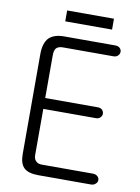

<svg xmlns="http://www.w3.org/2000/svg" viewBox="-90 -874 680 935"><g transform="rotate(10 250.0 -407.0)"><path d="M425.8 -687.5H172.9Q123 -687.5 97.7 -663.1Q73.2 -636.7 73.2 -583V-88.9Q73.2 -42 93.8 -21.5Q115.2 0 166 0H425.8Q440.4 0 449.2 -8.8Q458 -16.6 458 -27.3Q458 -38.1 449.2 -45.9Q440.4 -53.7 425.8 -53.7H172.9Q154.3 -53.7 144.5 -64.5Q133.8 -74.2 133.8 -94.7V-322.3H394.5Q408.2 -322.3 416 -331.1Q423.8 -338.9 423.8 -349.6Q422.9 -360.4 416 -368.2Q407.2 -376 394.5 -376H133.8V-587.9Q133.8 -610.4 142.6 -622.1Q153.3 -633.8 175.8 -633.8H425.8Q440.4 -633.8 448.2 -642.6Q456.1 -650.4 456.1 -661.1Q456.1 -671.9 448.2 -679.7Q439.5 -687.5 425.8 -687.5ZM165 -814.5V-760.7H396.5V-814.5Z"/></g></svg>

Font: GulimChe
Style: Regular
Weight: 400
Monospace: yes
Version: Version 2.21